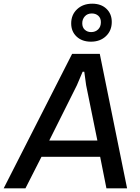

<svg xmlns="http://www.w3.org/2000/svg" viewBox="-62 -1021 759 1041"><path d="M-42 0 329 -729H479L627 0H515L481 -171H163L76 0ZM205 -259H466L405 -559L395 -632H386L355 -559ZM431 -795Q383 -795 353.5 -822.5Q324 -850 324 -894Q324 -941 356 -971Q388 -1001 438 -1001Q486 -1001 515 -973.5Q544 -946 544 -902Q544 -855 512.5 -825Q481 -795 431 -795ZM432 -847Q455 -847 470 -861.5Q485 -876 485 -901Q485 -923 471 -935.5Q457 -948 436 -948Q412 -948 398 -932.5Q384 -917 384 -895Q384 -872 398 -859.5Q412 -847 432 -847Z"/></svg>

Font: Hubot Sans Medium
Style: Italic
Weight: 500
Italic angle: -10°
Designer: Deni Anggara
Foundry: GitHub
Version: Version 1.001; ttfautohint (v1.8.4.7-5d5b);gftools[0.9.31]